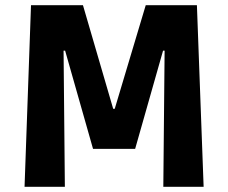

<svg xmlns="http://www.w3.org/2000/svg" viewBox="-20 -723 883 743"><path d="M75 0 100 -703H301L418 -302H424L544 -703H742L768 0H612L617 -527H611L503 -147H340L232 -527H226L231 0Z"/></svg>

Font: Ruda SemiBold
Style: Bold
Weight: 900
Designer: Mariela Monsalve and Angelina Sanchez
Foundry: Mariela Monsalve and Angelina Sanchez
Version: Version 2.000